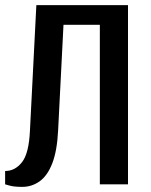

<svg xmlns="http://www.w3.org/2000/svg" viewBox="-20 -720 590 750"><path d="M67 10Q35 10 17.5 5Q0 0 0 0V-52Q39 -52 66 -86.5Q93 -121 97 -210L122 -700H480V0H370V-623H228L207 -210Q203 -130 184 -81.5Q165 -33 134.5 -11.5Q104 10 67 10Z"/></svg>

Font: Cuprum SemiBold
Style: Regular
Weight: 600
Designer: Jovanny Lemonad
Foundry: Jovanny Lemonad
Version: Version 3.000